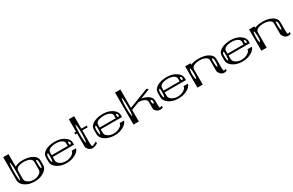

<svg xmlns="http://www.w3.org/2000/svg" viewBox="209 -2320 5956 3901"><g transform="rotate(-30 3187.5 -369.5)"><path d="M625 -281.2Q625 -364.3 594.7 -364.3Q585.9 -364.3 584 -350.6Q583 -341.8 583 -281.2Q583 -234.4 589.8 -198.2Q595.7 -167 604.5 -167Q613.3 -167 619.1 -198.2Q625 -228.5 625 -281.2ZM89.8 -521.5Q83 -449.2 83 -375Q83 -300.8 89.8 -228.5Q95.7 -167 104.5 -167Q113.3 -167 119.1 -228.5Q125 -290 125 -375Q125 -460 119.1 -521.5Q113.3 -583 104.5 -583Q95.7 -583 89.8 -521.5ZM167 -750V-458Q251 -500 354.5 -500Q487.3 -500 577.1 -448.2Q667 -396.5 667 -312.5V-208Q667 -120.1 575.2 -60.5Q482.4 0 354.5 0Q222.7 0 132.8 -60.5Q42 -122.1 42 -208V-750ZM542 -167V-354.5Q542 -402.3 488.3 -430.7Q436.5 -458 354.5 -458Q272.5 -458 219.7 -431.6Q167 -405.3 167 -354.5V-167Q167 -116.2 221.7 -79.1Q276.4 -42 354.5 -42Q429.7 -42 486.3 -79.1Q542 -115.2 542 -167Z M1375 -322.3Q1375 -334 1364.3 -349.6Q1354.5 -363.3 1344.7 -363.3Q1335.9 -363.3 1335 -356.4Q1333 -346.7 1333 -322.3Q1333 -291 1354.5 -291Q1375 -291 1375 -322.3ZM873 -351.6Q872.1 -364.3 863.3 -364.3Q833 -364.3 833 -281.2Q833 -234.4 839.8 -198.2Q845.7 -167 854.5 -167Q863.3 -167 869.1 -198.2Q875 -228.5 875 -281.2Q875 -334 873 -351.6ZM1417 -250H917V-167Q917 -116.2 971.7 -79.1Q1026.4 -42 1104.5 -42Q1185.5 -42 1248 -79.1Q1312.5 -117.2 1312.5 -167H1417Q1396.5 -96.7 1306.6 -47.9Q1217.8 0 1104.5 0Q972.7 0 882.8 -60.5Q792 -122.1 792 -208V-312.5Q792 -398.4 881.8 -449.2Q971.7 -500 1104.5 -500Q1236.3 -500 1326.2 -439.5Q1417 -377.9 1417 -292ZM1292 -292V-354.5Q1292 -402.3 1238.3 -430.7Q1186.5 -458 1104.5 -458Q1022.5 -458 969.7 -431.6Q917 -405.3 917 -354.5V-292Z M1660.2 -521.5Q1654.3 -583 1645.5 -583Q1636.7 -583 1630.9 -521.5Q1625 -460 1625 -375Q1625 -290 1630.9 -228.5Q1636.7 -167 1645.5 -167Q1654.3 -167 1660.2 -228.5Q1667 -300.8 1667 -375Q1667 -449.2 1660.2 -521.5ZM1708 -750V-458H1833V-417H1708V-110.4Q1708 -42 1723.6 -42Q1761.7 -42 1833 -85V-41Q1767.6 0 1708 0Q1653.3 0 1618.2 -39.1Q1583 -78.1 1583 -103.5V-417H1542V-458H1583V-750Z M2500 -322.3Q2500 -334 2489.3 -349.6Q2479.5 -363.3 2469.7 -363.3Q2460.9 -363.3 2460 -356.4Q2458 -346.7 2458 -322.3Q2458 -291 2479.5 -291Q2500 -291 2500 -322.3ZM1998 -351.6Q1997.1 -364.3 1988.3 -364.3Q1958 -364.3 1958 -281.2Q1958 -234.4 1964.8 -198.2Q1970.7 -167 1979.5 -167Q1988.3 -167 1994.1 -198.2Q2000 -228.5 2000 -281.2Q2000 -334 1998 -351.6ZM2542 -250H2042V-167Q2042 -116.2 2096.7 -79.1Q2151.4 -42 2229.5 -42Q2310.5 -42 2373 -79.1Q2437.5 -117.2 2437.5 -167H2542Q2521.5 -96.7 2431.6 -47.9Q2342.8 0 2229.5 0Q2097.7 0 2007.8 -60.5Q1917 -122.1 1917 -208V-312.5Q1917 -398.4 2006.8 -449.2Q2096.7 -500 2229.5 -500Q2361.3 -500 2451.2 -439.5Q2542 -377.9 2542 -292ZM2417 -292V-354.5Q2417 -402.3 2363.3 -430.7Q2311.5 -458 2229.5 -458Q2147.5 -458 2094.7 -431.6Q2042 -405.3 2042 -354.5V-292Z M3208 -218.8Q3208 -199.2 3214.8 -181.6Q3220.7 -167 3229.5 -167Q3250 -167 3250 -208Q3250 -224.6 3239.3 -243.2Q3228.5 -260.7 3219.7 -260.7Q3208 -260.7 3208 -218.8ZM2714.8 -521.5Q2708 -449.2 2708 -375Q2708 -300.8 2714.8 -228.5Q2720.7 -167 2729.5 -167Q2738.3 -167 2744.1 -228.5Q2750 -290 2750 -375Q2750 -460 2744.1 -521.5Q2738.3 -583 2729.5 -583Q2720.7 -583 2714.8 -521.5ZM2792 -750V-319.3L3260.7 -500L3292 -464.8L3068.4 -377.9Q3169.9 -363.3 3230.5 -315.4Q3292 -267.6 3292 -198.2V-99.6Q3292 -31.2 3307.6 -31.2Q3330.1 -31.2 3354.5 -44.9V0Q3322.3 10.7 3292 10.7Q3238.3 10.7 3201.2 -24.4Q3167 -57.6 3167 -83V-239.3Q3167 -289.1 3113.3 -316.4Q3058.6 -343.8 2979.5 -343.8L2792 -271.5V0H2667V-750Z M4000 -322.3Q4000 -334 3989.3 -349.6Q3979.5 -363.3 3969.7 -363.3Q3960.9 -363.3 3960 -356.4Q3958 -346.7 3958 -322.3Q3958 -291 3979.5 -291Q4000 -291 4000 -322.3ZM3498 -351.6Q3497.1 -364.3 3488.3 -364.3Q3458 -364.3 3458 -281.2Q3458 -234.4 3464.8 -198.2Q3470.7 -167 3479.5 -167Q3488.3 -167 3494.1 -198.2Q3500 -228.5 3500 -281.2Q3500 -334 3498 -351.6ZM4042 -250H3542V-167Q3542 -116.2 3596.7 -79.1Q3651.4 -42 3729.5 -42Q3810.5 -42 3873 -79.1Q3937.5 -117.2 3937.5 -167H4042Q4021.5 -96.7 3931.6 -47.9Q3842.8 0 3729.5 0Q3597.7 0 3507.8 -60.5Q3417 -122.1 3417 -208V-312.5Q3417 -398.4 3506.8 -449.2Q3596.7 -500 3729.5 -500Q3861.3 -500 3951.2 -439.5Q4042 -377.9 4042 -292ZM3917 -292V-354.5Q3917 -402.3 3863.3 -430.7Q3811.5 -458 3729.5 -458Q3647.5 -458 3594.7 -431.6Q3542 -405.3 3542 -354.5V-292Z M4250 -281.2Q4250 -335 4244.1 -376Q4238.3 -417 4229.5 -417Q4220.7 -417 4214.8 -376Q4208 -328.1 4208 -281.2Q4208 -234.4 4214.8 -198.2Q4220.7 -167 4229.5 -167Q4238.3 -167 4244.1 -198.2Q4250 -228.5 4250 -281.2ZM4750 -281.2Q4750 -364.3 4719.7 -364.3Q4710.9 -364.3 4709 -350.6Q4708 -341.8 4708 -281.2Q4708 -234.4 4714.8 -198.2Q4720.7 -167 4729.5 -167Q4738.3 -167 4744.1 -198.2Q4750 -228.5 4750 -281.2ZM4292 -500V-466.8Q4371.1 -500 4479.5 -500Q4612.3 -500 4702.1 -448.2Q4792 -396.5 4792 -312.5V-110.4Q4792 -31.2 4807.6 -31.2Q4830.1 -31.2 4854.5 -44.9V0Q4822.3 10.7 4792 10.7Q4737.3 10.7 4702.1 -33.2Q4667 -77.1 4667 -103.5V-354.5Q4667 -402.3 4613.3 -430.7Q4561.5 -458 4479.5 -458Q4397.5 -458 4344.7 -431.6Q4292 -405.3 4292 -354.5V-79.1V0H4167V-500Z M5500 -322.3Q5500 -334 5489.3 -349.6Q5479.5 -363.3 5469.7 -363.3Q5460.9 -363.3 5460 -356.4Q5458 -346.7 5458 -322.3Q5458 -291 5479.5 -291Q5500 -291 5500 -322.3ZM4998 -351.6Q4997.1 -364.3 4988.3 -364.3Q4958 -364.3 4958 -281.2Q4958 -234.4 4964.8 -198.2Q4970.7 -167 4979.5 -167Q4988.3 -167 4994.1 -198.2Q5000 -228.5 5000 -281.2Q5000 -334 4998 -351.6ZM5542 -250H5042V-167Q5042 -116.2 5096.7 -79.1Q5151.4 -42 5229.5 -42Q5310.5 -42 5373 -79.1Q5437.5 -117.2 5437.5 -167H5542Q5521.5 -96.7 5431.6 -47.9Q5342.8 0 5229.5 0Q5097.7 0 5007.8 -60.5Q4917 -122.1 4917 -208V-312.5Q4917 -398.4 5006.8 -449.2Q5096.7 -500 5229.5 -500Q5361.3 -500 5451.2 -439.5Q5542 -377.9 5542 -292ZM5417 -292V-354.5Q5417 -402.3 5363.3 -430.7Q5311.5 -458 5229.5 -458Q5147.5 -458 5094.7 -431.6Q5042 -405.3 5042 -354.5V-292Z M5750 -281.2Q5750 -335 5744.1 -376Q5738.3 -417 5729.5 -417Q5720.7 -417 5714.8 -376Q5708 -328.1 5708 -281.2Q5708 -234.4 5714.8 -198.2Q5720.7 -167 5729.5 -167Q5738.3 -167 5744.1 -198.2Q5750 -228.5 5750 -281.2ZM6250 -281.2Q6250 -364.3 6219.7 -364.3Q6210.9 -364.3 6209 -350.6Q6208 -341.8 6208 -281.2Q6208 -234.4 6214.8 -198.2Q6220.7 -167 6229.5 -167Q6238.3 -167 6244.1 -198.2Q6250 -228.5 6250 -281.2ZM5792 -500V-466.8Q5871.1 -500 5979.5 -500Q6112.3 -500 6202.1 -448.2Q6292 -396.5 6292 -312.5V-110.4Q6292 -31.2 6307.6 -31.2Q6330.1 -31.2 6354.5 -44.9V0Q6322.3 10.7 6292 10.7Q6237.3 10.7 6202.1 -33.2Q6167 -77.1 6167 -103.5V-354.5Q6167 -402.3 6113.3 -430.7Q6061.5 -458 5979.5 -458Q5897.5 -458 5844.7 -431.6Q5792 -405.3 5792 -354.5V-79.1V0H5667V-500Z"/></g></svg>

Font: okolaksMetalik
Style: bold
Weight: 700
Width: 7
Version: Version 0.6